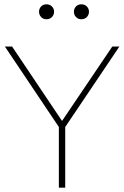

<svg xmlns="http://www.w3.org/2000/svg" viewBox="-20 -864 572 884"><path d="M497.1 -649.9H529.8L280.3 -279.3V0H251V-279.3L2.4 -649.9H35.6L265.6 -307.1ZM159.7 -810.1Q159.7 -824.2 169.2 -834.2Q178.7 -844.2 193.8 -844.2Q209.5 -844.2 219.2 -834.2Q229 -824.2 229 -810.1Q229 -795.9 219.2 -785.6Q209.5 -775.4 193.8 -775.4Q178.7 -775.4 169.2 -785.6Q159.7 -795.9 159.7 -810.1ZM320.3 -810.1Q320.3 -824.2 329.8 -834.2Q339.4 -844.2 354.5 -844.2Q370.1 -844.2 379.9 -834.2Q389.6 -824.2 389.6 -810.1Q389.6 -795.9 379.9 -785.6Q370.1 -775.4 354.5 -775.4Q339.4 -775.4 329.8 -785.6Q320.3 -795.9 320.3 -810.1Z"/></svg>

Font: Estedad-FD Thin
Style: Regular
Weight: 100
Designer: Amin Abedi
Version: Version 7.3